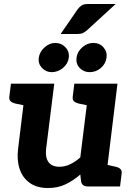

<svg xmlns="http://www.w3.org/2000/svg" viewBox="-20 -938 674 966"><path d="M222 8Q166 8 130 -17.5Q94 -43 79 -87.5Q64 -132 71 -189L111 -517H253L212 -189Q207 -146 224 -122.5Q241 -99 279 -99Q307 -99 333 -111.5Q359 -124 384 -146L430 -517H571L508 0H421Q393 0 388 -25L384 -60Q350 -30 310.5 -11Q271 8 222 8ZM486 0 513 -110 562 -99Q577 -96 585.5 -88Q594 -80 592 -65L584 0ZM133 -517 106 -407 57 -417Q42 -421 33.5 -428.5Q25 -436 27 -452L35 -517ZM452 -517 425 -407 376 -417Q360 -421 352 -428.5Q344 -436 346 -452L354 -517ZM326 -647Q322 -617 296.5 -596Q271 -575 240 -575Q211 -575 191 -596.5Q171 -618 175 -647Q179 -677 204 -699.5Q229 -722 258 -722Q289 -722 309.5 -700Q330 -678 326 -647ZM516 -648Q512 -617 487.5 -596Q463 -575 431 -575Q401 -575 381 -596Q361 -617 365 -648Q369 -678 394 -700Q419 -722 449 -722Q481 -722 500.5 -700Q520 -678 516 -648ZM425 -918H562L418 -786Q406 -776 396 -771.5Q386 -767 369 -767H285L369 -889Q379 -903 390.5 -910.5Q402 -918 425 -918Z"/></svg>

Font: Aleo ExtraBold
Style: Italic
Weight: 800
Italic angle: -7°
Designer: Alessio Laiso
Foundry: Alessio Laiso
Version: Version 2.001;gftools[0.9.29]